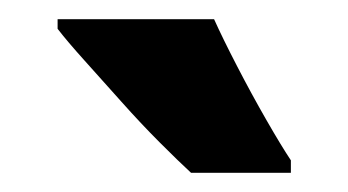

<svg xmlns="http://www.w3.org/2000/svg" viewBox="-20 -879 363 200"><path d="M203 -859Q212 -839 227 -810Q242 -781 257.5 -754Q273 -727 283 -712V-699H179Q166 -711 146.5 -730.5Q127 -750 106.5 -773Q86 -796 68 -816Q50 -836 40 -849V-859Z"/></svg>

Font: Noto Sans Kannada UI ExtraCondensed ExtraBold
Style: Regular
Weight: 800
Width: 2
Designer: Jelle Bosma - Monotype Design Team
Foundry: Monotype Imaging Inc.
Version: Version 2.005; ttfautohint (v1.8.4.7-5d5b)